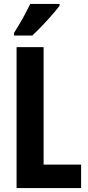

<svg xmlns="http://www.w3.org/2000/svg" viewBox="-20 -953 446 973"><path d="M282 -924V-933H133C112 -889 85 -839 51 -786V-773H144C190 -816 255 -887 282 -924ZM64 0H391V-119H201V-714H64Z"/></svg>

Font: Noto Sans Hebrew ExtraCondensed
Style: Bold
Weight: 700
Width: 2
Designer: Monotype Design Team
Foundry: Monotype Imaging Inc.
Version: Version 2.004